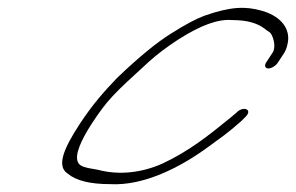

<svg xmlns="http://www.w3.org/2000/svg" viewBox="-20 -483 753 488"><path d="M686.3 -324 702.7 -349C707.6 -357 711 -368 712.4 -381C715.1 -417 687.4 -444 644.4 -456C604.8 -467 567.6 -467 499.4 -443C477.9 -435 449.8 -420 415.2 -398C379.4 -376 333 -338 277.6 -285C244.1 -250 214.9 -217 182.7 -168C142.2 -106 123 -61 151.7 -42C172.8 -24 208.4 -15 259.7 -15C345.5 -10 438.7 -58 508.4 -109C542.4 -134 555.5 -142 593 -175L604.9 -187C622.7 -205 597.7 -215 580.2 -196L565.9 -184C508.2 -137 460.5 -99 392.4 -67C340.4 -44 285.3 -38 234.6 -50C228.6 -52 218.1 -53 203.6 -56C189.1 -59 180.5 -64 178 -71C169.3 -90 186.5 -127 212.7 -168C252.8 -229 267.2 -243 358.3 -326C379.1 -345 404.7 -364 432.2 -382C490 -419 534.3 -435 569.7 -432C606.5 -432 633.1 -425 652.7 -410C656.2 -407 660.7 -404 665.3 -401C672.8 -396 683.5 -365 672.7 -349L656.3 -324C651.4 -316 654 -309 662 -309C670 -309 681.4 -316 686.3 -324Z"/></svg>

Font: MewTooHand
Style: UltimateItaWide
Weight: 400
Designer: Mew Too, Robert Jablonski
Version: Version 0.77